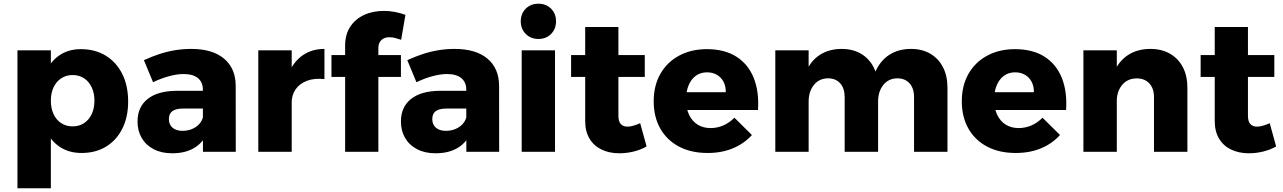

<svg xmlns="http://www.w3.org/2000/svg" viewBox="-20 -808 6830 1022"><path d="M409.9 -546.4Q485.9 -546.4 542.6 -511.9Q599.3 -477.3 630.7 -414.6Q662.1 -351.9 662.1 -267.4Q662.1 -185.6 631.5 -123.9Q600.9 -62.3 545.2 -28Q489.6 6.3 414.1 6.3Q346.3 6.3 296.8 -27.1Q247.3 -60.6 220.6 -122.5Q193.9 -184.4 193.9 -268Q193.9 -354 220 -416.5Q246.1 -479 294.8 -512.7Q343.4 -546.4 409.9 -546.4ZM366.4 -408.6Q332.6 -408.6 306.1 -391.3Q279.7 -374 265.2 -343.4Q250.7 -312.7 250.7 -272.1Q250.7 -231.6 265.2 -200.5Q279.7 -169.4 306.1 -152.4Q332.6 -135.3 366.4 -135.3Q401.3 -135.3 427.5 -152.6Q453.7 -169.9 468.2 -200.7Q482.7 -231.6 482.7 -272.1Q482.7 -312.3 468.2 -343.1Q453.7 -374 427.5 -391.3Q401.3 -408.6 366.4 -408.6ZM72.9 -540.1H250.7V194H72.9Z M953.6 -230.1Q916.4 -230.1 897.7 -216.6Q879 -203 879 -173.7Q879 -145.3 898.2 -128.4Q917.4 -111.6 951.7 -111.6Q978.7 -111.6 1001.3 -120.9Q1023.9 -130.1 1039.3 -146.5Q1054.7 -162.9 1060.3 -184L1084.6 -104.7Q1063 -50.4 1015.1 -21.3Q967.3 7.9 896.9 7.9Q839.3 7.9 797.9 -13.9Q756.4 -35.6 734.3 -73.6Q712.1 -111.7 712.1 -161.1Q712.1 -238.3 765.5 -281Q818.9 -323.7 919.4 -324.7H1077.1V-230.1ZM1059.9 -331.3Q1059.9 -370.1 1033.9 -392Q1007.9 -413.9 956.9 -413.9Q922.9 -413.9 880.8 -402.7Q838.7 -391.6 794.7 -370.3L746 -487.7Q788.7 -507.3 829.4 -520.6Q870.1 -533.9 911.9 -540.7Q953.7 -547.6 998.4 -547.6Q1110.6 -547.6 1172.4 -496.1Q1234.1 -444.6 1234.6 -351.9L1235 0H1060.3Z M1707 -387Q1654 -392.9 1614.5 -378.1Q1575 -363.3 1553.6 -332.7Q1532.3 -302.1 1532.3 -259.3L1490 -266.7Q1490 -354.6 1516.6 -417.6Q1543.1 -480.6 1591.9 -514.1Q1640.6 -547.6 1707 -547.6ZM1354.9 -540.1H1532.7V0H1354.9Z M1817.1 -565.1Q1817.1 -624.7 1844.5 -666.1Q1871.9 -707.4 1919 -728.9Q1966.1 -750.4 2025.3 -749.9Q2053.9 -749.9 2083.2 -744.2Q2112.6 -738.6 2138.1 -728.7L2115.3 -596.1Q2100.1 -601.6 2084.6 -605.6Q2069.1 -609.7 2054.6 -609.7Q2037.3 -610.3 2023.6 -603.9Q2010 -597.6 2002 -584.5Q1994 -571.4 1994 -551.7V0H1817.1ZM1744.3 -514.9H2114.1V-398.6H1744.3Z M2355.6 -230.1Q2318.4 -230.1 2299.7 -216.6Q2281 -203 2281 -173.7Q2281 -145.3 2300.2 -128.4Q2319.4 -111.6 2353.7 -111.6Q2380.7 -111.6 2403.3 -120.9Q2425.9 -130.1 2441.3 -146.5Q2456.7 -162.9 2462.3 -184L2486.6 -104.7Q2465 -50.4 2417.1 -21.3Q2369.3 7.9 2298.9 7.9Q2241.3 7.9 2199.9 -13.9Q2158.4 -35.6 2136.3 -73.6Q2114.1 -111.7 2114.1 -161.1Q2114.1 -238.3 2167.5 -281Q2220.9 -323.7 2321.4 -324.7H2479.1V-230.1ZM2461.9 -331.3Q2461.9 -370.1 2435.9 -392Q2409.9 -413.9 2358.9 -413.9Q2324.9 -413.9 2282.8 -402.7Q2240.7 -391.6 2196.7 -370.3L2148 -487.7Q2190.7 -507.3 2231.4 -520.6Q2272.1 -533.9 2313.9 -540.7Q2355.7 -547.6 2400.4 -547.6Q2512.6 -547.6 2574.4 -496.1Q2636.1 -444.6 2636.6 -351.9L2637 0H2462.3Z M2756.9 -540.1H2934.3V0H2756.9ZM2845.9 -788.3Q2886.9 -788.3 2913.3 -761.9Q2939.7 -735.4 2939.7 -694.4Q2939.7 -653.9 2913.3 -627.2Q2886.9 -600.6 2845.9 -600.6Q2805.3 -600.6 2778.6 -627.2Q2752 -653.9 2752 -694.4Q2752 -735.4 2778.6 -761.9Q2805.3 -788.3 2845.9 -788.3Z M3271.7 -192Q3271.7 -161 3285 -147.2Q3298.3 -133.4 3321.3 -134Q3334.7 -134 3351.6 -138.9Q3368.6 -143.7 3387.6 -152.3L3421.7 -28.7Q3393 -11.4 3354.6 -1.8Q3316.1 7.9 3276.4 7.9Q3223.9 7.9 3182.7 -11.6Q3141.6 -31.1 3118.2 -69.7Q3094.9 -108.3 3094.9 -164V-664.4H3271.7ZM3019.9 -514.9H3412.1V-398.6H3019.9Z M3843.3 -317.1Q3843.6 -349.6 3831.1 -373.1Q3818.6 -396.6 3795.9 -409.8Q3773.1 -423 3743.3 -423Q3708.4 -423 3683.5 -404.4Q3658.6 -385.9 3645.1 -353.2Q3631.7 -320.6 3631.7 -278.4Q3631.7 -230.6 3648.1 -196.6Q3664.4 -162.6 3693.8 -144.4Q3723.1 -126.3 3761.7 -126.3Q3833.6 -126.3 3889.4 -181.3L3982.4 -89.4Q3941.1 -43.6 3881.4 -18.6Q3821.7 6.3 3746.4 6.3Q3658.1 6.3 3593.7 -28Q3529.3 -62.3 3494.4 -124.2Q3459.6 -186.1 3459.6 -268.4Q3459.6 -352.4 3495 -414.6Q3530.4 -476.9 3594 -511.4Q3657.6 -546 3741.7 -546.4Q3836.9 -546.4 3899.6 -506.5Q3962.3 -466.6 3991.7 -394Q4021.1 -321.4 4014.7 -222.6H3607.4V-317.1Z M4476.1 -290.9Q4476.1 -337.9 4452.3 -364.5Q4428.4 -391.1 4387.1 -391.1Q4339.9 -390.3 4312.1 -355.6Q4284.3 -320.9 4284.3 -267.1H4242Q4242 -358.9 4268.4 -421.4Q4294.7 -484 4343.8 -515.8Q4392.9 -547.6 4460.1 -547.6Q4518.9 -547.6 4562.4 -522.3Q4605.9 -497 4629.9 -450.6Q4654 -404.3 4654 -340.9V0H4476.1ZM4845.4 -290.9Q4845.4 -337.9 4821.4 -364.5Q4797.3 -391.1 4756 -391.1Q4709.1 -390.3 4681.6 -355.6Q4654 -320.9 4654 -267.1H4611.3Q4611.3 -358.9 4637.6 -421.4Q4664 -484 4713.1 -515.8Q4762.1 -547.6 4829.4 -547.6Q4888.1 -547.6 4931.6 -522.3Q4975.1 -497 4999.2 -450.6Q5023.3 -404.3 5023.3 -340.9V0H4845.4ZM4106.9 -540.1H4284.3V0H4106.9Z M5483.3 -317.1Q5483.6 -349.6 5471.1 -373.1Q5458.6 -396.6 5435.9 -409.8Q5413.1 -423 5383.3 -423Q5348.4 -423 5323.5 -404.4Q5298.6 -385.9 5285.1 -353.2Q5271.7 -320.6 5271.7 -278.4Q5271.7 -230.6 5288.1 -196.6Q5304.4 -162.6 5333.8 -144.4Q5363.1 -126.3 5401.7 -126.3Q5473.6 -126.3 5529.4 -181.3L5622.4 -89.4Q5581.1 -43.6 5521.4 -18.6Q5461.7 6.3 5386.4 6.3Q5298.1 6.3 5233.7 -28Q5169.3 -62.3 5134.4 -124.2Q5099.6 -186.1 5099.6 -268.4Q5099.6 -352.4 5135 -414.6Q5170.4 -476.9 5234 -511.4Q5297.6 -546 5381.7 -546.4Q5476.9 -546.4 5539.6 -506.5Q5602.3 -466.6 5631.7 -394Q5661.1 -321.4 5654.7 -222.6H5247.4V-317.1Z M6122.6 -290.9Q6122.6 -337.4 6097.7 -364.1Q6072.9 -390.7 6030.6 -390.7Q5981.3 -390.3 5952.8 -355.6Q5924.3 -320.9 5924.3 -266.7H5882Q5882 -358.9 5908.9 -421.4Q5935.7 -484 5985.5 -515.8Q6035.3 -547.6 6103.6 -547.6Q6163.3 -547.6 6207.5 -522.3Q6251.7 -497 6276.1 -450.6Q6300.4 -404.3 6300.4 -340.9V0H6122.6ZM5746.9 -540.1H5924.7V0H5746.9Z M6622.7 -192Q6622.7 -161 6636 -147.2Q6649.3 -133.4 6672.3 -134Q6685.7 -134 6702.6 -138.9Q6719.6 -143.7 6738.6 -152.3L6772.7 -28.7Q6744 -11.4 6705.6 -1.8Q6667.1 7.9 6627.4 7.9Q6574.9 7.9 6533.7 -11.6Q6492.6 -31.1 6469.2 -69.7Q6445.9 -108.3 6445.9 -164V-664.4H6622.7ZM6370.9 -514.9H6763.1V-398.6H6370.9Z"/></svg>

Font: Alexandria
Style: Regular
Weight: 400
Designer: Mohamed Gaber
Foundry: Kief Type Foundry
Version: Version 5.100